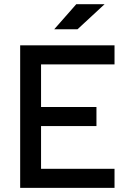

<svg xmlns="http://www.w3.org/2000/svg" viewBox="-20 -914 626 934"><path d="M78.1 0V-693.4H179.7V0ZM78.1 0V-92.8H537.1V0ZM78.1 -300.8V-393.6H449.2V-300.8ZM78.1 -600.6V-693.4H537.1V-600.6ZM243.7 -771.5 351.1 -893.6H488.8L356.9 -771.5Z"/></svg>

Font: Cascadia Code
Style: Regular
Weight: 400
Monospace: yes
Designer: Aaron Bell
Foundry: Saja Typeworks
Version: Version 2106.017